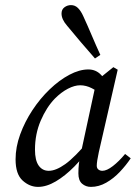

<svg xmlns="http://www.w3.org/2000/svg" viewBox="-20 -721 532 752"><path d="M129 11Q96 11 68.5 -14Q41 -39 41 -97Q41 -145 59 -194.5Q77 -244 107 -289.5Q137 -335 174.5 -371Q212 -407 251.5 -428Q291 -449 326 -449Q356 -449 376 -427.5Q396 -406 414 -375L379 -349Q362 -364 339.5 -375.5Q317 -387 294 -387Q272 -387 246 -373.5Q220 -360 195 -335Q162 -301 139.5 -248.5Q117 -196 117 -135Q117 -93 131.5 -72.5Q146 -52 171 -52Q199 -52 236 -78.5Q273 -105 331 -174L339 -153Q308 -106 271.5 -69Q235 -32 198.5 -10.5Q162 11 129 11ZM336 11Q316 11 301.5 -1.5Q287 -14 287 -42Q287 -62 289 -79Q291 -96 296 -118L358 -405L424 -458L441 -448L367 -125Q359 -88 359 -72Q359 -62 365.5 -57Q372 -52 381 -52Q398 -52 422 -70.5Q446 -89 470 -118L492 -101Q474 -74 449.5 -48Q425 -22 396 -5.5Q367 11 336 11ZM373 -506 352 -492Q324 -524 297 -555.5Q270 -587 243 -620Q221 -645 221 -668Q221 -684 232.5 -692.5Q244 -701 258 -701Q274 -701 285.5 -689.5Q297 -678 306 -658Q323 -621 339.5 -582Q356 -543 373 -506Z"/></svg>

Font: Lisu Bosa Light
Style: Italic
Weight: 300
Italic angle: -19°
Designer: David Morse, Annie Olsen, Victor Gaultney, Frank Grießhammer (Latin)
Foundry: SIL International
Version: Version 2.000